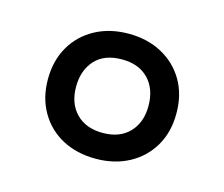

<svg xmlns="http://www.w3.org/2000/svg" viewBox="-56 -795 507 434"><g transform="rotate(15 198.0 -578.0)"><path d="M197.8 -431.2Q153.8 -431.2 119.9 -449.2Q85.9 -467.3 66.7 -500.5Q47.4 -533.7 47.4 -577.1Q47.4 -621.1 66.7 -654.1Q85.9 -687 119.9 -705.3Q153.8 -723.6 197.8 -723.6Q241.7 -723.6 275.6 -705.3Q309.6 -687 328.9 -654.1Q348.1 -621.1 348.1 -577.1Q348.1 -533.2 328.6 -500.2Q309.1 -467.3 275.1 -449.2Q241.2 -431.2 197.8 -431.2ZM198.2 -491.7Q237.8 -491.7 260.3 -515.1Q282.7 -538.6 282.7 -577.1Q282.7 -616.7 260.3 -640.1Q237.8 -663.6 198.2 -663.6Q156.7 -663.6 135 -639.6Q113.3 -615.7 113.3 -577.1Q113.3 -538.1 136 -514.9Q158.7 -491.7 198.2 -491.7Z"/></g></svg>

Font: Open Sans SemiCondensed Medium
Style: Italic
Weight: 500
Width: 4
Italic angle: -12°
Designer: Monotype Design Team
Foundry: Monotype Imaging Inc.
Version: Version 3.000